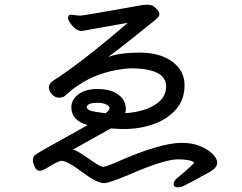

<svg xmlns="http://www.w3.org/2000/svg" viewBox="-20 -758 1040 824"><path d="M433.1 -272Q450.2 -285.2 450.2 -294.9Q450.2 -302.7 435.5 -309.8Q420.9 -316.9 399.9 -316.9Q355 -316.9 352.1 -298.8Q352.1 -282.7 397 -276.9ZM742.2 45.9Q725.1 45.9 725.1 30.8Q725.1 19.5 738 8.3Q751 -2.9 775.4 -23.4Q799.8 -43.9 814 -60.1Q797.9 -74.2 743.2 -74.2Q685.1 -74.2 532.2 -7.8Q447.3 28.3 425.8 27.8Q395 27.8 332 -20Q269 -67.9 243.2 -67.9Q226.1 -64.9 194.6 -44.9Q163.1 -24.9 150.9 -24.9Q136.7 -24.9 128.9 -42Q121.1 -59.1 121.1 -71.8Q121.1 -86.9 135 -96.4Q148.9 -106 243.9 -158.4Q338.9 -210.9 356 -221.2Q286.1 -241.2 286.1 -297.9Q286.1 -330.1 316.2 -353Q346.2 -376 397 -376Q446.8 -376 473.1 -360.8Q520 -336.9 520 -290Q520 -276.9 517.1 -272Q622.1 -279.8 669.9 -328.1Q692.9 -353 692.9 -387.2Q692.9 -465.3 537.1 -464.8Q421.9 -456.1 335.9 -404.8Q296.9 -380.9 282 -366.9Q267.1 -353 258.1 -345.9Q249 -338.9 232.9 -338.9Q215.8 -338.9 202.9 -353Q189.9 -367.2 189.9 -383.1Q189.9 -398.9 206.1 -410.2Q326.2 -486.3 528.8 -660.2L331.1 -625Q304.2 -625 280.8 -660.2Q272 -673.3 272 -682.1Q272 -695.3 286.1 -694.8L319.8 -690.9Q334 -690.9 387 -700.4Q439.9 -710 495.8 -719.5Q551.8 -729 574 -733.4Q596.2 -737.8 615.2 -737.8Q635.3 -737.8 649.7 -722.4Q664.1 -707 664.1 -698.2Q664.1 -688.5 654.1 -679.7Q644 -670.9 638.9 -666.5Q633.8 -662.1 612.3 -645Q590.8 -627.9 536.4 -584.5Q481.9 -541 443.8 -513.2Q492.7 -532.2 581.1 -532.2Q666 -532.2 719 -493.7Q772 -455.1 772 -392.1Q772 -330.1 735.1 -288.1Q698.2 -246.1 638.7 -225.1Q579.1 -204.1 509.8 -204.1Q490.7 -204.1 456.1 -207L293 -116.2Q309.1 -112.3 337.6 -92.8Q366.2 -73.2 389.2 -57.6Q412.1 -42 423.8 -42Q440.9 -44.9 473.1 -59.1Q666 -145 759.8 -145Q802.7 -145 835.9 -132.1Q869.1 -119.1 890.6 -99.1Q912.1 -79.1 912.1 -59.1Q912.1 -39.1 881.8 -21Q783.7 33.2 769 39.6Q754.4 45.9 742.2 45.9Z"/></svg>

Font: LXGW WenKai Screen R
Style: Regular
Weight: 400
Designer: Fontworks Inc.
Version: Version 1.235;May 31, 2022